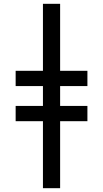

<svg xmlns="http://www.w3.org/2000/svg" viewBox="-20 -843 540 1006"><path d="M205 143V-208H62V-288H205V-392H62V-472H205V-823H295V-472H438V-392H295V-288H438V-208H295V143Z"/></svg>

Font: Iosevka SS10 Medium
Style: Regular
Weight: 500
Monospace: yes
Designer: Belleve Invis
Foundry: Belleve Invis
Version: Version 28.0.6; ttfautohint (v1.8.4)